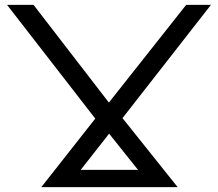

<svg xmlns="http://www.w3.org/2000/svg" viewBox="-20 -770 897 790"><path d="M711 0 484 -284 848 -750H746L428 -348L118 -750H9L372 -282L150 0ZM312 -71 429 -220 548 -71Z"/></svg>

Font: Bounded Light
Style: Regular
Weight: 300
Designer: Vlad Churkin
Version: Version 3.0